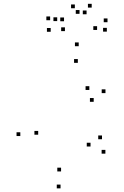

<svg xmlns="http://www.w3.org/2000/svg" viewBox="-20 -977 660 1018"><path d="M538.8 -162.3V-182.3H518.8V-162.3ZM520.8 -238.7V-258.7H500.8V-238.7ZM460 -200.2V-220.2H440V-200.2ZM303.8 -68V-88H283.8V-68ZM182.5 -262.8V-282.8H162.5V-262.8ZM392.7 -643.8V-663.8H372.7V-643.8ZM453.7 -500V-520H433.7V-500ZM476.8 -437.2V-457.2H456.8V-437.2ZM539.2 -483.3V-503.3H519.2V-483.3ZM397.3 -732V-752H377.3V-732ZM87.7 -255.7V-275.7H67.7V-255.7ZM301 21.7V1.7H281V21.7ZM324.3 -812V-832H304.3V-812ZM439 -901.3V-921.3H419V-901.3ZM401.7 -903.7V-923.7H381.7V-903.7ZM494.8 -818.2V-838.2H474.8V-818.2ZM546.5 -809.3V-829.3H526.5V-809.3ZM550 -859.2V-879.2H530V-859.2ZM466.2 -936.7V-956.7H446.2V-936.7ZM376.8 -933.3V-953.3H356.8V-933.3ZM283.3 -865.2V-885.2H263.3V-865.2ZM319.5 -864.3V-884.3H299.5V-864.3ZM245.8 -869.7V-889.7H225.8V-869.7ZM248.8 -808.5V-828.5H228.8V-808.5Z"/></svg>

Font: Monaspace Radon Dots Var
Style: Regular
Weight: 400
Designer: Riley Cran and the Lettermatic Team
Version: Version 1.100 (Monaspace Radon Dots)